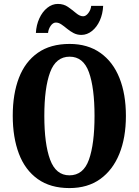

<svg xmlns="http://www.w3.org/2000/svg" viewBox="-20 -949 707 979"><path d="M334 10Q237 10 172.5 -36Q108 -82 76.5 -165Q45 -248 45 -359Q45 -470 76.5 -552Q108 -634 172.5 -679.5Q237 -725 335 -725Q427 -725 491.5 -679.5Q556 -634 589 -551.5Q622 -469 622 -358Q622 -247 588.5 -164.5Q555 -82 491 -36Q427 10 334 10ZM334 -55Q405 -55 433.5 -135Q462 -215 462 -358Q462 -501 433.5 -580.5Q405 -660 335 -660Q265 -660 235.5 -580.5Q206 -501 206 -358Q206 -215 235.5 -135Q265 -55 334 -55ZM395 -771Q373 -771 355 -780.5Q337 -790 322 -802.5Q307 -815 293 -824.5Q279 -834 265 -834Q250 -834 238.5 -817.5Q227 -801 225 -781H163Q165 -821 180.5 -855Q196 -889 221 -909Q246 -929 275 -929Q305 -929 327 -913.5Q349 -898 368 -882Q387 -866 404 -866Q418 -866 430.5 -882.5Q443 -899 445 -919H506Q504 -878 489 -844.5Q474 -811 449 -791Q424 -771 395 -771Z"/></svg>

Font: Noto Serif Khmer ExtraCondensed ExtraBold
Style: Regular
Weight: 800
Width: 2
Designer: Danh Hong and the Monotype Design Team
Foundry: Monotype Imaging Inc.
Version: Version 2.004; ttfautohint (v1.8.4.7-5d5b)